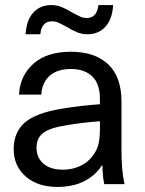

<svg xmlns="http://www.w3.org/2000/svg" viewBox="-20 -726 571 757"><path d="M459 -325V-130Q459 -53 471 0H391Q384 -32 384 -74H382Q355 -33 311 -11Q267 11 206 11Q128 11 81 -30.5Q34 -72 34 -138Q34 -204 77.5 -242.5Q121 -281 227 -298Q301 -310 374 -315V-335Q374 -396 343.5 -425Q313 -454 259 -454Q205 -454 175 -426.5Q145 -399 143 -353H55Q59 -428 112 -475Q165 -522 259 -522Q354 -522 406.5 -472.5Q459 -423 459 -325ZM241 -232Q177 -222 150.5 -202Q124 -182 124 -144Q124 -104 151.5 -80.5Q179 -57 228 -57Q259 -57 286.5 -67.5Q314 -78 333 -97Q356 -121 365 -146.5Q374 -172 374 -217V-248Q297 -242 241 -232ZM325 -591Q303 -591 284.5 -598.5Q266 -606 243 -620Q221 -632 209.5 -637Q198 -642 185 -642Q144 -642 139 -591H81Q84 -646 111 -676Q138 -706 182 -706Q204 -706 222.5 -698.5Q241 -691 264 -677Q286 -665 297.5 -660Q309 -655 322 -655Q362 -655 368 -706H426Q423 -651 396 -621Q369 -591 325 -591Z"/></svg>

Font: CST
Style: Regular
Weight: 400
Version: Version 1.00